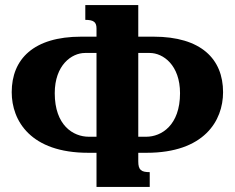

<svg xmlns="http://www.w3.org/2000/svg" viewBox="-20 -734 922 754"><path d="M556 -134C781 -134 856 -259 856 -372C856 -502 770 -590 583 -590H523V-714H315V-656C348 -656 359 -647 359 -622V-590H299C112 -590 26 -502 26 -372C26 -259 101 -134 326 -134H359V0H568V-58C535 -58 523 -66 523 -100V-134ZM359 -197H329C267 -197 195 -242 195 -368C195 -478 261 -526 314 -526H359ZM523 -526H568C621 -526 687 -478 687 -368C687 -242 614 -197 554 -197H523Z"/></svg>

Font: Noto Serif Armenian Extra
Style: Regular
Weight: 800
Designer: Monotype Design Team
Foundry: Monotype Imaging Inc.
Version: Version 1.901